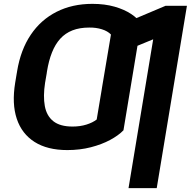

<svg xmlns="http://www.w3.org/2000/svg" viewBox="-20 -757 975 981"><path d="M666.5 -426.8 610.8 -91.3Q585.4 -64.9 542.7 -42Q500 -19 444.1 -4.6Q388.2 9.8 324.2 9.8Q222.2 9.8 156.7 -31.7Q91.3 -73.2 65.7 -150.1Q40 -227.1 57.6 -334.5L65.9 -384.3L219.2 -385.3L210.4 -334.5Q199.7 -265.6 209 -215.1Q218.3 -164.6 252.7 -137.5Q287.1 -110.4 350.6 -110.4Q389.2 -110.4 421.4 -120.4Q453.6 -130.4 474.1 -146.5L521 -426.8ZM701.2 -636.2 646.5 -306.6 500.5 -305.2 546.9 -580.6Q530.3 -598.1 500.5 -607.4Q470.7 -616.7 436 -616.2Q386.7 -616.2 350.1 -601.8Q313.5 -587.4 287.8 -559.1Q262.2 -530.8 245.6 -489Q229 -447.3 220.2 -393.1L211.4 -339.8L59.1 -340.3L67.4 -393.1Q85.4 -502.4 137 -579.1Q188.5 -655.8 268.8 -696.5Q349.1 -737.3 452.1 -737.3Q515.1 -737.3 565.4 -722.9Q615.7 -708.5 650.4 -685.3Q685.1 -662.1 701.2 -636.2ZM935.1 -727.5 780.8 204.1H636.7L762.7 -556.2L598.1 -488.3L624 -642.1L826.2 -727.5Z"/></svg>

Font: Inter 20pt
Style: Bold Italic
Weight: 700
Italic angle: -9.3988°
Version: Version 4.001;git-66647c0bb